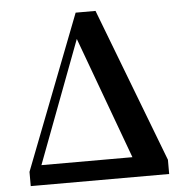

<svg xmlns="http://www.w3.org/2000/svg" viewBox="-53 -796 810 847"><g transform="rotate(-5 352.0 -372.5)"><path d="M308 -629 507 -88H104ZM61 0H662V-63L401 -745H313L49 -63V0Z"/></g></svg>

Font: Noto Serif CJK TC
Style: Bold
Weight: 700
Designer: Ryoko NISHIZUKA 西塚涼子 (kana & ideographs); Frank Grießhammer (Latin, Greek & Cyrillic); Wenlong ZHANG 张文龙 (bopomofo); San
Foundry: Adobe
Version: Version 2.001;hotconv 1.1.0;makeotfexe 2.6.0